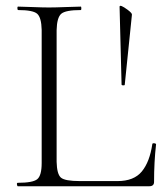

<svg xmlns="http://www.w3.org/2000/svg" viewBox="-20 -648 571 668"><path d="M403 -353 396 -625Q397 -634 424 -614Q440 -602 439 -597L414 -353Q414 -351 409 -351Q404 -351 403 -353ZM42 0Q40 0 39 -6Q38 -12 42 -12Q94 -12 109.5 -24.5Q125 -37 125 -81V-544Q124 -587 109.5 -600Q95 -613 43 -613Q41 -613 40.5 -619Q40 -625 43 -625Q55 -625 91.5 -623.5Q128 -622 150 -622Q172 -622 210 -623.5Q248 -625 261 -625Q263 -625 263 -619Q263 -613 261 -613Q208 -613 193 -600Q178 -587 177 -543V-85Q178 -42 192 -30Q206 -18 258 -18H389Q446 -18 473.5 -51.5Q501 -85 510 -147Q510 -149 513 -149.5Q516 -150 519.5 -149Q523 -148 523 -146Q516 -85 516 -15Q516 0 499 0Z"/></svg>

Font: Cormorant Upright Light
Style: Regular
Weight: 300
Designer: Christian Thalmann (Catharsis Fonts)
Foundry: Catharsis Fonts
Version: Version 3.302;PS 003.302;hotconv 1.0.88;makeotf.lib2.5.64775